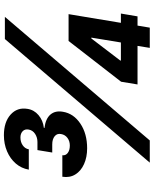

<svg xmlns="http://www.w3.org/2000/svg" viewBox="76 -848 772 964"><g transform="rotate(-90 462.0 -366.0)"><path d="M199.2 -314.5Q154.8 -314.5 120.1 -330.1Q85.4 -345.7 68.1 -373.8Q50.8 -401.9 56.6 -439H164.6Q162.1 -422.9 175.8 -412.1Q189.5 -401.4 213.4 -401.4Q235.4 -401.4 251.5 -413.3Q267.6 -425.3 271 -445.3Q274.9 -465.3 260 -477.5Q245.1 -489.7 218.8 -489.7H178.2L190.4 -564H231Q253.9 -564 272 -575.9Q290 -587.9 293.5 -607.9Q296.9 -627 285.2 -638.2Q273.4 -649.4 253.9 -649.4Q231 -649.4 214.4 -637.9Q197.8 -626.5 194.3 -607.4H92.3Q98.6 -644.5 122.8 -672.6Q147 -700.7 184.1 -716.6Q221.2 -732.4 265.1 -732.4Q331.1 -732.4 368.4 -699Q405.8 -665.5 397.5 -614.7Q392.6 -581.1 366 -558.6Q339.4 -536.1 301.8 -531.7L301.3 -528.8Q348.6 -522.9 369.1 -498.5Q389.6 -474.1 382.8 -436Q374 -382.3 323.2 -348.4Q272.5 -314.5 199.2 -314.5ZM127.4 0 748 -727.5H859.4L238.8 0ZM520 -61.5 533.7 -144 738.3 -407.7H814L794.9 -293.5H751L640.6 -148.9L639.6 -145H876L861.8 -61.5ZM703.6 0 717.8 -86.9 727.1 -123 773.9 -407.7H873L805.2 0Z"/></g></svg>

Font: Inter 20pt ExtraBold
Style: Italic
Weight: 800
Italic angle: -9.3988°
Version: Version 4.001;git-66647c0bb